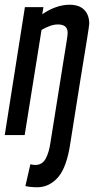

<svg xmlns="http://www.w3.org/2000/svg" viewBox="-22 -569 409 809"><path d="M275 30Q260 135 223 177.5Q186 220 135 220Q107 220 85 215L106 123Q116 126 127 126Q156 126 170.5 99.5Q185 73 191 29Q211 -95 224 -177.5Q237 -260 245 -309.5Q253 -359 257 -383.5Q261 -408 262 -417Q263 -426 263 -429Q264 -466 222 -466Q206 -466 188 -459.5Q170 -453 153 -443L82 0H-2L83 -539H161L156 -509Q215 -549 271 -549Q312 -549 333 -527.5Q354 -506 354 -469Q354 -462 343.5 -397Q333 -332 315 -222Q297 -112 275 30Z"/></svg>

Font: Georama Condensed Medium
Style: Italic
Weight: 500
Width: 3
Italic angle: -9°
Designer: Jean-Baptiste Levee
Foundry: Production Type
Version: Version 1.000